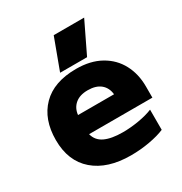

<svg xmlns="http://www.w3.org/2000/svg" viewBox="-167 -819 906 956"><g transform="rotate(-30 286.0 -340.5)"><path d="M277 -696H452L366 -518H211ZM25 -238Q25 -357 93 -426Q161 -495 289 -495Q371 -495 429 -462.5Q487 -430 517 -373.5Q547 -317 547 -246V-181H183Q193 -141 231 -123Q269 -105 334 -105Q379 -105 426 -113Q473 -121 507 -135V-19Q472 -4 419.5 5.5Q367 15 312 15Q178 15 101.5 -51Q25 -117 25 -238ZM390 -291Q386 -330 359.5 -352Q333 -374 286 -374Q240 -374 213.5 -351.5Q187 -329 183 -291Z"/></g></svg>

Font: Readiness
Style: Bold
Weight: 700
Designer: Katatrad Team
Foundry: CadsonDemak
Version: Version 1.00;January 16, 2020;FontCreator 12.0.0.2550 64-bit